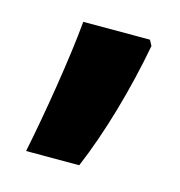

<svg xmlns="http://www.w3.org/2000/svg" viewBox="-55 -652 346 370"><g transform="rotate(15 117.5 -467.5)"><path d="M27 -333H133C164 -406 191 -500 208 -591L202 -602H69C63 -532 43 -410 27 -333Z"/></g></svg>

Font: Noto Sans Hebrew Condensed
Style: Bold
Weight: 700
Width: 3
Designer: Monotype Design Team
Foundry: Monotype Imaging Inc.
Version: Version 2.004